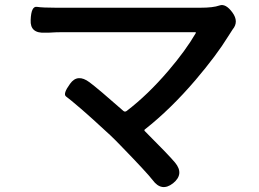

<svg xmlns="http://www.w3.org/2000/svg" viewBox="-20 -719 1040 770"><path d="M674 16Q628 52 592 3Q569 -27 464 -135Q444 -156 423 -176L352 -241Q330 -261 308 -280Q259 -322 245 -332Q231 -342 261 -383Q291 -425 339 -389Q374 -363 475 -274Q481 -269 488 -274Q573 -339 655 -435Q725 -517 765 -586Q767 -590 762 -590H234Q205 -590 176 -588H162Q100 -584 103 -639Q105 -695 128 -691.5Q151 -688 205 -688H783Q835 -688 860 -697Q885 -706 912 -669Q939 -632 913 -601Q910 -597 895 -573Q849 -498 764 -398Q664 -281 561 -200Q557 -197 561 -193Q656 -98 682 -67Q720 -21 674 16Z"/></svg>

Font: Resource Han Rounded JP Medium
Style: Regular
Weight: 500
Designer: Cyano Hao (round all glyphs); Ryoko NISHIZUKA 西塚涼子 (kana, bopomofo & ideographs); Paul D. Hunt (Latin, Greek & Cyrillic)
Foundry: Cyano Hao
Version: 0.990